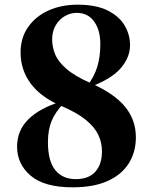

<svg xmlns="http://www.w3.org/2000/svg" viewBox="-20 -784 653 821"><path d="M291 17Q170 17 111.5 -32.5Q53 -82 53 -157Q53 -226 101.5 -274Q150 -322 242 -350V-356L254 -344Q217 -306 201 -267.5Q185 -229 185 -176Q185 -95 216.5 -56.5Q248 -18 304 -18Q359 -18 387.5 -49.5Q416 -81 416 -137Q416 -174 400.5 -207Q385 -240 347.5 -271Q310 -302 242 -331Q155 -368 111.5 -426.5Q68 -485 68 -560Q68 -622 100 -668Q132 -714 187 -739Q242 -764 312 -764Q389 -764 438.5 -740Q488 -716 512 -676.5Q536 -637 536 -591Q536 -538 495.5 -491.5Q455 -445 360 -410V-407L352 -415Q383 -456 396 -498.5Q409 -541 409 -596Q409 -655 382.5 -692Q356 -729 308 -729Q281 -729 257 -715Q233 -701 218 -675.5Q203 -650 203 -615Q203 -584 215.5 -552.5Q228 -521 263.5 -490Q299 -459 367 -429Q467 -385 514 -328.5Q561 -272 561 -197Q561 -133 530 -84.5Q499 -36 439 -9.5Q379 17 291 17Z"/></svg>

Font: Noto Serif TC ExtraLight Black
Style: Regular
Weight: 900
Version: Version 2.003-H1;hotconv 1.1.1;makeotfexe 2.6.0